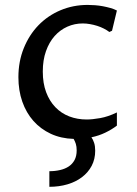

<svg xmlns="http://www.w3.org/2000/svg" viewBox="-20 -547 547 769"><path d="M448.2 -43.9Q427.7 -28.3 402.1 -15.9Q376.5 -3.4 346.2 2.9Q352.5 11.7 356.9 24.9Q361.3 38.1 361.3 56.6Q361.3 90.3 347.2 117.2Q333 144 308.1 162.8Q283.2 181.6 249.8 191.4Q216.3 201.2 177.7 201.2V138.7Q200.7 138.7 220.7 134Q240.7 129.4 255.4 119.6Q270 109.9 278.6 94Q287.1 78.1 287.1 55.2Q287.1 40 283.7 29.3Q280.3 18.6 274.9 9.3Q224.1 7.8 183.3 -11.2Q142.6 -30.3 113.8 -62.7Q85 -95.2 69.3 -139.9Q53.7 -184.6 53.7 -237.8Q53.7 -300.8 75.2 -354Q96.7 -407.2 134 -445.8Q171.4 -484.4 222.2 -505.9Q272.9 -527.3 331.1 -527.3Q344.7 -527.3 360.6 -526.1Q376.5 -524.9 392.1 -522Q407.7 -519 422.4 -514.9Q437 -510.7 448.2 -504.9L428.7 -423.8L418 -418.9Q408.2 -426.3 395.8 -432.6Q383.3 -439 369.4 -443.4Q355.5 -447.8 340.6 -450.4Q325.7 -453.1 311.5 -453.1Q278.8 -453.1 249.8 -440.2Q220.7 -427.2 198.7 -402.6Q176.8 -377.9 164.1 -342Q151.4 -306.2 151.4 -260.3Q151.4 -213.4 164.8 -177.7Q178.2 -142.1 201.7 -117.7Q225.1 -93.3 257.3 -80.8Q289.6 -68.4 327.1 -68.4Q349.6 -68.4 381.3 -74Q413.1 -79.6 448.2 -96.7Z"/></svg>

Font: Proza Libre
Style: Regular
Weight: 400
Designer: Jasper de Waard
Foundry: Jasper de Waard
Version: Version 1.000; ttfautohint (v1.4.1.8-43bc)